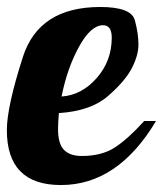

<svg xmlns="http://www.w3.org/2000/svg" viewBox="-33 -529 471 555"><path d="M290 -419.9Q290 -456.1 265.1 -456.1Q229.5 -456.1 195.3 -393.8Q161.1 -331.5 145 -250Q203.1 -253.9 246.6 -303.5Q290 -353 290 -419.9ZM-13.2 -152.8Q-13.2 -220.2 33.2 -364.5Q79.6 -508.8 256.8 -508.8Q346.7 -508.8 356.9 -470.2Q367.2 -431.6 367.2 -400.4Q367.2 -369.1 348.1 -332Q329.1 -294.9 279.3 -251.5Q229.5 -208 137.2 -202.1Q134.8 -173.8 134.8 -155.3Q134.8 -113.3 152.1 -95.7Q169.4 -78.1 203.1 -78.1Q261.2 -78.1 299.1 -102.8Q336.9 -127.4 383.8 -179.2H418Q307.6 5.9 143.1 5.9Q-13.2 5.9 -13.2 -152.8Z"/></svg>

Font: Lobster-Regular
Style: Regular
Weight: 400
Designer: Pablo Impallari
Foundry: Pablo Impallari
Version: Version 1.007; ttfautohint (v1.1) -l 8 -r 50 -G 50 -x 14 -D 